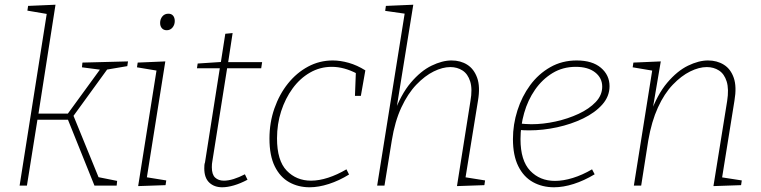

<svg xmlns="http://www.w3.org/2000/svg" viewBox="-20 -786 3223 813"><path d="M63 0 180 -741 190 -725 96 -741 99 -761 215 -766 142 -299 134 -305H274L263 -299L408 -498L411 -490L327 -501L329 -521L522 -526L519 -506L425 -490L439 -499L288 -291L287 -306L400 -29L391 -37L476 -20L474 0H380L265 -286L273 -279H129L139 -282L94 0Z M565 2 645 -502 656 -485 560 -501 563 -521 680 -526 600 -23 591 -37 684 -22 681 -2ZM686 -658Q673 -658 665.5 -666.5Q658 -675 658 -689Q658 -705 667.5 -716.5Q677 -728 693 -728Q706 -728 713 -719.5Q720 -711 720 -697Q720 -681 710.5 -669.5Q701 -658 686 -658Z M1028 -25Q998 -9 970.5 -1Q943 7 921 7Q887 7 866 -13Q845 -33 845 -73Q845 -81 845.5 -87Q846 -93 848 -98L912 -505L918 -497H814L817 -517L923 -524L914 -515L934 -643L965 -646L945 -515L938 -523H1090L1086 -497H933L943 -505L879 -102Q878 -98 877.5 -91.5Q877 -85 877 -78Q877 -47 891 -34Q905 -21 928 -21Q947 -21 969.5 -28Q992 -35 1017 -48Z M1291 7Q1243 7 1204.5 -14.5Q1166 -36 1143.5 -81.5Q1121 -127 1121 -199Q1121 -267 1142 -327Q1163 -387 1199.5 -432.5Q1236 -478 1284.5 -504Q1333 -530 1389 -530Q1421 -530 1456.5 -520Q1492 -510 1527 -488L1508 -380H1483L1487 -484L1492 -474Q1437 -503 1385 -503Q1335 -503 1292.5 -478.5Q1250 -454 1219 -411.5Q1188 -369 1170.5 -315Q1153 -261 1153 -200Q1153 -106 1194 -63.5Q1235 -21 1297 -21Q1331 -21 1369.5 -33.5Q1408 -46 1447 -69L1458 -47Q1416 -21 1372.5 -7Q1329 7 1291 7Z M1915 2 1972 -358Q1981 -409 1971 -441Q1961 -473 1938.5 -487.5Q1916 -502 1887 -502Q1854 -502 1816.5 -483.5Q1779 -465 1743 -427.5Q1707 -390 1679.5 -331Q1652 -272 1639 -191L1608 0H1577L1695 -738L1702 -727L1611 -740L1614 -761L1730 -766L1656 -308L1646 -300Q1677 -386 1719.5 -436Q1762 -486 1807.5 -508Q1853 -530 1892 -530Q1930 -530 1958.5 -512Q1987 -494 2000.5 -456.5Q2014 -419 2004 -360L1950 -27L1940 -37L2034 -22L2031 -2Z M2326 7Q2276 7 2236.5 -15Q2197 -37 2174.5 -82.5Q2152 -128 2152 -197Q2152 -259 2171 -318.5Q2190 -378 2225 -425.5Q2260 -473 2310 -501.5Q2360 -530 2422 -530Q2488 -530 2524.5 -499Q2561 -468 2561 -421Q2561 -378 2530.5 -343.5Q2500 -309 2449.5 -284.5Q2399 -260 2339 -247Q2279 -234 2221 -234Q2208 -234 2198 -234.5Q2188 -235 2177 -236L2181 -263Q2192 -262 2204.5 -261Q2217 -260 2230 -260Q2280 -260 2332.5 -271.5Q2385 -283 2430 -304Q2475 -325 2502.5 -354Q2530 -383 2530 -419Q2530 -456 2500 -479.5Q2470 -503 2418 -503Q2363 -503 2319.5 -476.5Q2276 -450 2245.5 -406Q2215 -362 2199.5 -307.5Q2184 -253 2184 -197Q2184 -106 2225 -63Q2266 -20 2330 -20Q2365 -20 2405.5 -32.5Q2446 -45 2487 -69L2498 -48Q2453 -21 2409 -7Q2365 7 2326 7Z M3001 2 3059 -358Q3067 -409 3057 -441Q3047 -473 3024.5 -487.5Q3002 -502 2973 -502Q2940 -502 2902.5 -483.5Q2865 -465 2829 -427.5Q2793 -390 2766 -331Q2739 -272 2725 -191L2695 0H2664L2744 -502L2754 -485L2659 -501L2662 -521L2778 -526L2741 -308L2732 -300Q2763 -386 2805.5 -436Q2848 -486 2893.5 -508Q2939 -530 2978 -530Q3016 -530 3045 -512Q3074 -494 3087 -456.5Q3100 -419 3090 -360L3036 -24L3024 -37L3121 -22L3118 -2Z"/></svg>

Font: Bitter Thin ExtraLight
Style: Italic
Weight: 250
Italic angle: -9°
Version: Version 2.002